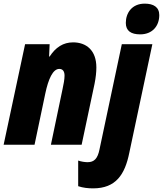

<svg xmlns="http://www.w3.org/2000/svg" viewBox="-26 -796 896 1056"><path d="M745 -607C811 -607 850 -652 850 -713C850 -757 818 -776 770 -776C699 -776 666 -724 666 -670C666 -626 695 -607 745 -607ZM-6 0H164L223 -281C240 -362 265 -417 300 -417C319 -417 329 -404 329 -380C329 -361 324 -332 318 -306L254 0H423L494 -335C501 -370 504 -400 504 -425C504 -520 448 -563 376 -563C322 -563 280 -536 247 -485H244L247 -553H112ZM486 240C612 240 661 163 685 45L812 -553H644L521 27C511 76 492 96 456 96C442 96 420 93 404 87V228C430 237 459 240 486 240Z"/></svg>

Font: Noto Sans Condensed Black
Style: Italic
Weight: 900
Width: 3
Italic angle: -12°
Designer: Monotype Design Team
Foundry: Monotype Imaging Inc.
Version: Version 2.013